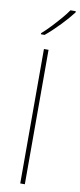

<svg xmlns="http://www.w3.org/2000/svg" viewBox="-108 -1033 445 1069"><g transform="rotate(10 114.5 -499.0)"><path d="M117 0H91V-760H117ZM229 -991Q203 -957 162 -914Q121 -871 81 -838H60V-844Q83 -864 109.5 -892Q136 -920 160.5 -948.5Q185 -977 199 -998H229Z"/></g></svg>

Font: Noto Sans Thin
Style: Regular
Weight: 100
Designer: Monotype Design Team
Foundry: Monotype Imaging Inc.
Version: Version 2.007